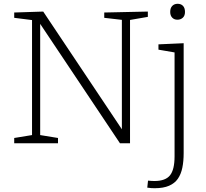

<svg xmlns="http://www.w3.org/2000/svg" viewBox="-20 -756 1088 1013"><path d="M530 -690 760 -695V-667L656 -649L666 -662V0H613L184 -642L192 -643V-33L182 -45L286 -28V0H55V-28L159 -45L149 -33V-662L158 -649L55 -662V-690L208 -695L631 -62L623 -61V-662L634 -650L530 -662ZM797 237Q789 237 778.5 236.5Q768 236 757 234L761 197Q771 198 779.5 198.5Q788 199 795 199Q853 199 877 169Q901 139 901 69V-488L909 -478L816 -494V-522L949 -528V52Q949 95 942 129Q935 163 918.5 187Q902 211 872 224Q842 237 797 237ZM916 -652Q899 -652 888.5 -663Q878 -674 878 -693Q878 -714 889 -725Q900 -736 917 -736Q935 -736 945.5 -725Q956 -714 956 -693Q956 -673 944.5 -662.5Q933 -652 916 -652Z"/></svg>

Font: Bitter Thin Light
Style: Regular
Weight: 300
Version: Version 2.002